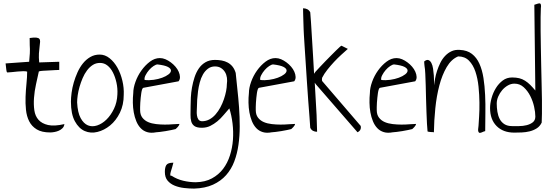

<svg xmlns="http://www.w3.org/2000/svg" viewBox="-20 -773 3207 1122"><path d="M138.7 -354.5Q129.9 -357.4 114.7 -356.9Q99.6 -356.4 82.5 -355Q65.4 -353.5 49.8 -351.6Q34.2 -349.6 23.4 -349.6Q18.6 -349.6 17.1 -363.8Q15.6 -377.9 12.7 -402.3L150.4 -412.1Q153.3 -446.3 154.3 -460.9Q155.3 -475.6 154.8 -485.8Q154.3 -496.1 153.8 -509.3Q153.3 -522.5 153.3 -550.8Q178.7 -554.7 191.9 -553.2Q205.1 -551.8 210 -545.9Q214.8 -540 214.4 -528.8Q213.9 -517.6 211.4 -501Q209 -484.4 207.5 -460.9Q206.1 -437.5 209 -408.2L326.2 -412.1V-364.3Q318.4 -364.3 301.8 -363.3Q285.2 -362.3 266.1 -361.3Q247.1 -360.4 231 -359.4Q214.8 -358.4 207 -355.5Q199.2 -320.3 190.4 -280.3Q181.6 -240.2 178.7 -201.2Q175.8 -162.1 180.7 -128.4Q185.5 -94.7 205.1 -72.8Q224.6 -50.8 260.7 -42.5Q296.9 -34.2 356.4 -47.9Q354.5 -33.2 345.2 -23.9Q335.9 -14.6 323.7 -9.3Q311.5 -3.9 297.9 -1.5Q284.2 1 273.4 1Q223.6 1 194.3 -17.1Q165 -35.2 150.4 -64.5Q135.7 -93.8 131.8 -131.3Q127.9 -168.9 129.4 -208Q130.9 -247.1 134.8 -285.2Q138.7 -323.2 138.7 -354.5Z M394.5 -178.7Q394.5 -201.2 398.4 -231Q402.3 -260.7 411.1 -291Q419.9 -321.3 433.1 -350.6Q446.3 -379.9 464.8 -402.8Q483.4 -425.8 507.8 -439.9Q532.2 -454.1 562.5 -454.1Q593.8 -454.1 620.6 -432.6Q647.5 -411.1 666.5 -377Q685.5 -342.8 695.3 -300.8Q705.1 -258.8 703.1 -218.8Q703.1 -160.2 680.7 -114.3Q658.2 -68.4 623.5 -40Q588.9 -11.7 549.3 -2Q509.8 7.8 475.1 -7.3Q440.4 -22.5 417.5 -64.5Q394.5 -106.4 394.5 -178.7ZM430.7 -174.8Q433.6 -115.2 451.2 -83Q468.8 -50.8 493.7 -40.5Q518.6 -30.3 547.9 -40Q577.1 -49.8 602.5 -74.7Q627.9 -99.6 646 -137.2Q664.1 -174.8 666 -221.7Q668 -256.8 660.6 -290Q653.3 -323.2 640.1 -349.1Q627 -375 607.9 -390.1Q588.9 -405.3 564.5 -405.3Q541 -405.3 522.5 -393.6Q503.9 -381.8 488.8 -361.8Q473.6 -341.8 462.9 -316.4Q452.1 -291 444.8 -265.6Q437.5 -240.2 434.1 -216.3Q430.7 -192.4 430.7 -174.8Z M758.8 -229.5Q758.8 -258.8 771.5 -294.4Q784.2 -330.1 806.2 -360.8Q828.1 -391.6 856 -412.6Q883.8 -433.6 914.1 -433.6Q930.7 -433.6 946.8 -426.8Q962.9 -419.9 978 -408.7Q993.2 -397.5 1005.4 -383.3Q1017.6 -369.1 1024.4 -353.5Q1031.2 -337.9 1031.7 -323.2Q1032.2 -308.6 1023.4 -297.9L817.4 -259.8Q813.5 -258.8 810.5 -250.5Q807.6 -242.2 805.7 -229.5Q803.7 -216.8 802.2 -201.7Q800.8 -186.5 799.8 -172.4Q798.8 -158.2 798.8 -147Q798.8 -135.7 798.8 -129.9Q798.8 -102.5 812 -85.4Q825.2 -68.4 845.7 -59.6Q866.2 -50.8 892.1 -47.9Q918 -44.9 943.4 -44.9Q968.8 -44.9 991.2 -46.9Q1013.7 -48.8 1028.3 -48.8Q1028.3 -44.9 1025.4 -40Q1022.5 -35.2 1018.6 -30.8Q1014.6 -26.4 1010.7 -22.9Q1006.8 -19.5 1005.9 -18.6Q998 -16.6 981.9 -13.2Q965.8 -9.8 947.8 -6.8Q929.7 -3.9 914.1 -2Q898.4 0 892.6 0Q862.3 5.9 839.8 -1Q817.4 -7.8 801.8 -24.4Q786.1 -41 776.4 -64.9Q766.6 -88.9 761.7 -116.2Q756.8 -143.6 756.3 -172.9Q755.9 -202.1 758.8 -229.5ZM900.4 -396.5Q891.6 -396.5 877.4 -387.2Q863.3 -377.9 851.1 -363.8Q838.9 -349.6 830.6 -333.5Q822.3 -317.4 825.2 -305.7Q850.6 -302.7 877.9 -306.6Q905.3 -310.5 927.7 -318.8Q950.2 -327.1 964.8 -338.4Q979.5 -349.6 979 -361.3Q978.5 -373 960.4 -382.3Q942.4 -391.6 900.4 -396.5Z M943.4 231.4Q943.4 205.1 952.1 191.4Q960.9 177.7 993.2 177.7Q990.2 191.4 985.8 205.1Q981.4 218.8 978 230.5Q974.6 242.2 975.1 249Q975.6 255.9 982.4 253.9Q1013.7 274.4 1050.8 283.2Q1087.9 292 1124 292Q1178.7 291 1218.3 269.5Q1257.8 248 1283.7 213.9Q1309.6 179.7 1323.7 135.3Q1337.9 90.8 1341.3 43.5Q1344.7 -3.9 1338.9 -51.8Q1333 -99.6 1320.3 -139.6Q1303.7 -121.1 1286.6 -100.6Q1269.5 -80.1 1250 -64Q1230.5 -47.9 1208.5 -37.1Q1186.5 -26.4 1159.2 -26.4Q1130.9 -26.4 1116.7 -36.1Q1102.5 -45.9 1097.7 -63Q1092.8 -80.1 1093.3 -102.5Q1093.8 -125 1093.8 -150.4Q1093.8 -173.8 1095.2 -203.1Q1096.7 -232.4 1102.1 -262.2Q1107.4 -292 1116.7 -320.8Q1126 -349.6 1141.6 -372.6Q1157.2 -395.5 1180.7 -409.2Q1204.1 -422.9 1236.3 -422.9Q1256.8 -422.9 1275.9 -419.4Q1294.9 -416 1311 -407.2Q1327.1 -398.4 1338.9 -383.8Q1350.6 -369.1 1357.4 -346.7Q1361.3 -302.7 1367.2 -251.5Q1373 -200.2 1377 -145Q1380.9 -89.8 1380.9 -34.2Q1380.9 21.5 1373.5 73.2Q1366.2 125 1349.1 170.4Q1332 215.8 1301.3 250.5Q1270.5 285.2 1224.6 306.2Q1178.7 327.1 1114.3 329.1Q1086.9 329.1 1056.6 325.7Q1026.4 322.3 1001 312Q975.6 301.8 959.5 282.7Q943.4 263.7 943.4 231.4ZM1130.9 -150.4Q1130.9 -139.6 1129.9 -126Q1128.9 -112.3 1130.9 -98.6Q1132.8 -85 1139.2 -75.2Q1145.5 -65.4 1160.2 -64.5Q1183.6 -64.5 1203.6 -75.2Q1223.6 -85.9 1239.7 -104.5Q1255.9 -123 1268.1 -146Q1280.3 -168.9 1288.6 -193.4Q1296.9 -217.8 1301.3 -240.7Q1305.7 -263.7 1305.7 -281.2Q1308.6 -299.8 1306.2 -318.4Q1303.7 -336.9 1294.9 -351.6Q1286.1 -366.2 1271.5 -375.5Q1256.8 -384.8 1236.3 -384.8Q1212.9 -384.8 1195.3 -371.6Q1177.7 -358.4 1166 -337.9Q1154.3 -317.4 1147.5 -291.5Q1140.6 -265.6 1137.2 -239.7Q1133.8 -213.9 1132.3 -189.9Q1130.9 -166 1130.9 -150.4Z M1434.6 -229.5Q1434.6 -258.8 1447.3 -294.4Q1460 -330.1 1481.9 -360.8Q1503.9 -391.6 1531.7 -412.6Q1559.6 -433.6 1589.8 -433.6Q1606.4 -433.6 1622.6 -426.8Q1638.7 -419.9 1653.8 -408.7Q1668.9 -397.5 1681.2 -383.3Q1693.4 -369.1 1700.2 -353.5Q1707 -337.9 1707.5 -323.2Q1708 -308.6 1699.2 -297.9L1493.2 -259.8Q1489.3 -258.8 1486.3 -250.5Q1483.4 -242.2 1481.4 -229.5Q1479.5 -216.8 1478 -201.7Q1476.6 -186.5 1475.6 -172.4Q1474.6 -158.2 1474.6 -147Q1474.6 -135.7 1474.6 -129.9Q1474.6 -102.5 1487.8 -85.4Q1501 -68.4 1521.5 -59.6Q1542 -50.8 1567.9 -47.9Q1593.8 -44.9 1619.1 -44.9Q1644.5 -44.9 1667 -46.9Q1689.5 -48.8 1704.1 -48.8Q1704.1 -44.9 1701.2 -40Q1698.2 -35.2 1694.3 -30.8Q1690.4 -26.4 1686.5 -22.9Q1682.6 -19.5 1681.6 -18.6Q1673.8 -16.6 1657.7 -13.2Q1641.6 -9.8 1623.5 -6.8Q1605.5 -3.9 1589.8 -2Q1574.2 0 1568.4 0Q1538.1 5.9 1515.6 -1Q1493.2 -7.8 1477.5 -24.4Q1461.9 -41 1452.1 -64.9Q1442.4 -88.9 1437.5 -116.2Q1432.6 -143.6 1432.1 -172.9Q1431.6 -202.1 1434.6 -229.5ZM1576.2 -396.5Q1567.4 -396.5 1553.2 -387.2Q1539.1 -377.9 1526.9 -363.8Q1514.6 -349.6 1506.3 -333.5Q1498 -317.4 1501 -305.7Q1526.4 -302.7 1553.7 -306.6Q1581.1 -310.5 1603.5 -318.8Q1626 -327.1 1640.6 -338.4Q1655.3 -349.6 1654.8 -361.3Q1654.3 -373 1636.2 -382.3Q1618.2 -391.6 1576.2 -396.5Z M1793 -26.4Q1792 -46.9 1788.6 -89.4Q1785.2 -131.8 1781.2 -185.1Q1777.3 -238.3 1773.4 -297.9Q1769.5 -357.4 1766.1 -410.6Q1762.7 -463.9 1759.8 -506.3Q1756.8 -548.8 1755.9 -569.3Q1754.9 -578.1 1754.4 -600.1Q1753.9 -622.1 1752.9 -647Q1752 -671.9 1751.5 -693.8Q1751 -715.8 1751 -724.6Q1764.6 -724.6 1775.4 -719.2Q1786.1 -713.9 1793 -701.2Q1794.9 -680.7 1797.4 -643.1Q1799.8 -605.5 1802.7 -556.6Q1805.7 -507.8 1809.1 -452.1Q1812.5 -396.5 1815.4 -341.8Q1818.4 -346.7 1821.3 -350.6Q1824.2 -354.5 1825.2 -355.5Q1835.9 -367.2 1850.6 -382.8Q1865.2 -398.4 1881.3 -415Q1897.5 -431.6 1913.6 -447.8Q1929.7 -463.9 1942.9 -477.1Q1956.1 -490.2 1964.8 -498Q1973.6 -505.9 1975.6 -505.9L2012.7 -487.3Q1996.1 -472.7 1974.6 -453.1Q1953.1 -433.6 1932.6 -411.6Q1912.1 -389.6 1893.1 -365.7Q1874 -341.8 1862.3 -318.4Q1862.3 -317.4 1861.8 -314Q1861.3 -310.5 1861.3 -308.6Q1861.3 -307.6 1861.8 -304.2Q1862.3 -300.8 1862.3 -299.8L2087.9 -37.1Q2087.9 -36.1 2088.4 -33.2Q2088.9 -30.3 2088.9 -28.3Q2088.9 -9.8 2069.3 0L1825.2 -281.2Q1824.2 -282.2 1822.8 -284.7Q1821.3 -287.1 1819.3 -290L1830.1 -100.6Q1830.1 -95.7 1830.6 -82Q1831.1 -68.4 1831.5 -52.2Q1832 -36.1 1832.5 -22Q1833 -7.8 1833 -2.9Q1820.3 -2.9 1809.6 -8.3Q1798.8 -13.7 1793 -26.4Z M2141.6 -229.5Q2141.6 -258.8 2154.3 -294.4Q2167 -330.1 2189 -360.8Q2210.9 -391.6 2238.8 -412.6Q2266.6 -433.6 2296.9 -433.6Q2313.5 -433.6 2329.6 -426.8Q2345.7 -419.9 2360.8 -408.7Q2376 -397.5 2388.2 -383.3Q2400.4 -369.1 2407.2 -353.5Q2414.1 -337.9 2414.6 -323.2Q2415 -308.6 2406.2 -297.9L2200.2 -259.8Q2196.3 -258.8 2193.4 -250.5Q2190.4 -242.2 2188.5 -229.5Q2186.5 -216.8 2185.1 -201.7Q2183.6 -186.5 2182.6 -172.4Q2181.6 -158.2 2181.6 -147Q2181.6 -135.7 2181.6 -129.9Q2181.6 -102.5 2194.8 -85.4Q2208 -68.4 2228.5 -59.6Q2249 -50.8 2274.9 -47.9Q2300.8 -44.9 2326.2 -44.9Q2351.6 -44.9 2374 -46.9Q2396.5 -48.8 2411.1 -48.8Q2411.1 -44.9 2408.2 -40Q2405.3 -35.2 2401.4 -30.8Q2397.5 -26.4 2393.6 -22.9Q2389.6 -19.5 2388.7 -18.6Q2380.9 -16.6 2364.7 -13.2Q2348.6 -9.8 2330.6 -6.8Q2312.5 -3.9 2296.9 -2Q2281.2 0 2275.4 0Q2245.1 5.9 2222.7 -1Q2200.2 -7.8 2184.6 -24.4Q2168.9 -41 2159.2 -64.9Q2149.4 -88.9 2144.5 -116.2Q2139.6 -143.6 2139.2 -172.9Q2138.7 -202.1 2141.6 -229.5ZM2283.2 -396.5Q2274.4 -396.5 2260.3 -387.2Q2246.1 -377.9 2233.9 -363.8Q2221.7 -349.6 2213.4 -333.5Q2205.1 -317.4 2208 -305.7Q2233.4 -302.7 2260.7 -306.6Q2288.1 -310.5 2310.5 -318.8Q2333 -327.1 2347.7 -338.4Q2362.3 -349.6 2361.8 -361.3Q2361.3 -373 2343.3 -382.3Q2325.2 -391.6 2283.2 -396.5Z M2478.5 -4.9Q2476.6 -20.5 2475.1 -50.3Q2473.6 -80.1 2472.2 -117.7Q2470.7 -155.3 2469.7 -196.3Q2468.8 -237.3 2467.8 -274.4Q2466.8 -311.5 2465.3 -341.3Q2463.9 -371.1 2460.9 -386.7Q2460.9 -387.7 2460.4 -391.6Q2460 -395.5 2459.5 -400.4Q2459 -405.3 2459 -408.7Q2459 -412.1 2459 -414.1Q2473.6 -425.8 2483.9 -421.9Q2494.1 -418 2501 -404.8Q2507.8 -391.6 2510.7 -372.1Q2513.7 -352.5 2515.1 -333Q2516.6 -313.5 2516.6 -297.4Q2516.6 -281.2 2516.6 -274.4Q2518.6 -291 2522.5 -313.5Q2526.4 -335.9 2534.2 -359.4Q2542 -382.8 2553.2 -405.8Q2564.5 -428.7 2581.1 -446.3Q2597.7 -463.9 2618.7 -473.6Q2639.6 -483.4 2667 -481.4Q2710 -479.5 2737.8 -458Q2765.6 -436.5 2781.7 -400.4Q2797.9 -364.3 2805.2 -317.4Q2812.5 -270.5 2814.9 -217.8Q2817.4 -165 2816.4 -110.8Q2815.4 -56.6 2815.4 -6.8Q2806.6 -4.9 2797.9 -0.5Q2789.1 3.9 2783.2 3.4Q2777.3 2.9 2774.9 -5.4Q2772.5 -13.7 2776.4 -38.1Q2777.3 -55.7 2779.8 -92.3Q2782.2 -128.9 2781.7 -173.8Q2781.2 -218.8 2776.4 -266.6Q2771.5 -314.5 2758.3 -354Q2745.1 -393.6 2720.7 -418.5Q2696.3 -443.4 2657.2 -443.4Q2617.2 -426.8 2590.3 -380.9Q2563.5 -335 2547.4 -273.4Q2531.2 -211.9 2523.9 -140.1Q2516.6 -68.4 2515.6 0Q2513.7 -1 2508.3 -1Q2502.9 -1 2496.6 -1.5Q2490.2 -2 2484.9 -2.9Q2479.5 -3.9 2478.5 -4.9Z M2843.8 -141.6Q2843.8 -168 2852.5 -199.7Q2861.3 -231.4 2877.9 -258.3Q2894.5 -285.2 2918 -302.7Q2941.4 -320.3 2972.7 -320.3Q2996.1 -320.3 3014.2 -315.9Q3032.2 -311.5 3048.3 -301.3Q3064.5 -291 3078.6 -276.9Q3092.8 -262.7 3108.4 -244.1L3102.5 -745.1Q3128.9 -754.9 3135.3 -752.9Q3141.6 -751 3141.6 -736.3Q3141.6 -734.4 3141.1 -730.5Q3140.6 -726.6 3140.6 -725.6Q3139.6 -707 3139.2 -672.9Q3138.7 -638.7 3139.2 -593.8Q3139.6 -548.8 3140.6 -496.6Q3141.6 -444.3 3142.6 -391.1Q3143.6 -337.9 3145 -285.6Q3146.5 -233.4 3147 -188.5Q3147.5 -143.6 3147 -108.9Q3146.5 -74.2 3145.5 -56.6Q3134.8 -34.2 3115.7 -22.5Q3096.7 -10.7 3074.7 -5.4Q3052.7 0 3029.3 1Q3005.9 2 2985.4 2Q2919.9 2 2881.8 -36.6Q2843.8 -75.2 2843.8 -141.6ZM2882.8 -168Q2882.8 -143.6 2886.7 -119.6Q2890.6 -95.7 2900.4 -77.1Q2910.2 -58.6 2927.7 -47.4Q2945.3 -36.1 2972.7 -36.1Q2989.3 -36.1 3012.7 -36.1Q3036.1 -36.1 3057.6 -41.5Q3079.1 -46.9 3093.8 -58.6Q3108.4 -70.3 3108.4 -91.8Q3108.4 -117.2 3101.1 -149.9Q3093.8 -182.6 3078.6 -212.4Q3063.5 -242.2 3040.5 -263.2Q3017.6 -284.2 2986.3 -284.2Q2965.8 -284.2 2947.3 -273.4Q2928.7 -262.7 2914.6 -246.1Q2900.4 -229.5 2891.6 -209Q2882.8 -188.5 2882.8 -168Z"/></svg>

Font: Annie Use Your Telescope
Style: Regular
Weight: 400
Designer: Kimberly Geswein
Foundry: Kimberly Geswein
Version: Version 1.002 2001